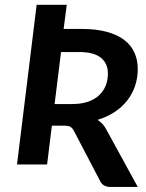

<svg xmlns="http://www.w3.org/2000/svg" viewBox="-20 -675 599 788"><path d="M192.9 -159.2 173.3 0H49.8L130.4 -655.3H253.9L241.2 -556.2H315.9Q376.5 -556.2 419.9 -543.9Q463.4 -531.7 491.2 -510Q519 -488.3 532.2 -458Q545.4 -427.7 545.4 -392.1Q545.4 -355 534.2 -322Q522.9 -289.1 501.7 -262Q480.5 -234.9 449.7 -214.8Q418.9 -194.8 380.4 -183.1Q391.1 -176.3 399.9 -167Q408.7 -157.7 415.5 -145L545.4 92.3H433.6Q402.3 92.3 390.6 67.4L283.7 -137.2Q278.3 -148.4 269.8 -153.8Q261.2 -159.2 243.2 -159.2ZM204.1 -248H276.4Q314.5 -248 342 -257.8Q369.6 -267.6 387.5 -284.7Q405.3 -301.8 414.1 -324.5Q422.9 -347.2 422.9 -373.5Q422.9 -415 393.8 -438.2Q364.7 -461.4 305.7 -461.4H230.5Z"/></svg>

Font: Carlito
Style: Bold Italic
Weight: 700
Italic angle: -7°
Designer: Lukasz Dziedzic
Foundry: tyPoland Lukasz Dziedzic
Version: Version 1.104